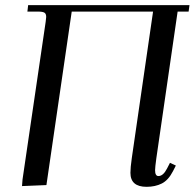

<svg xmlns="http://www.w3.org/2000/svg" viewBox="-20 -722 759 749"><path d="M65.9 3.9 67.9 -22 158.2 -637.2Q160.2 -650.9 160.2 -655.8Q160.2 -668.5 153.3 -672.6Q146.5 -676.8 127.9 -676.8H86.9L89.8 -702.1H719.2L715.8 -676.8H672.9L589.8 -104Q585 -68.8 585 -58.1Q585 -35.2 598.1 -35.2Q616.7 -35.2 631.8 -64.9L643.1 -86.9L666 -76.2L654.8 -54.2Q636.7 -19 611.1 -6.1Q585.4 6.8 551.8 6.8Q488.8 6.8 488.8 -47.9Q488.8 -68.4 494.1 -105L577.1 -676.8H259.8L161.1 0Z"/></svg>

Font: Dihjauti S
Style: Bold Italic
Weight: 700
Italic angle: -9°
Designer: T. Christopher White
Version: Version 3.0.0